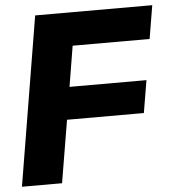

<svg xmlns="http://www.w3.org/2000/svg" viewBox="-52 -776 738 824"><g transform="rotate(-5 317.0 -364.0)"><path d="M9.3 0 129.9 -727.5H634.3L610.4 -584H278.8L250 -409.2H581.5L558.1 -269.5H227.1L182.1 0Z"/></g></svg>

Font: Inter 20pt ExtraBold
Style: Italic
Weight: 800
Italic angle: -9.3988°
Version: Version 4.001;git-66647c0bb